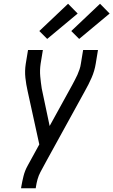

<svg xmlns="http://www.w3.org/2000/svg" viewBox="-20 -1001 603 1021"><path d="M170 0H92L93 -7Q98 -36 105 -64.5Q112 -93 127 -120L189 -233L127 -516Q119 -551 115 -587.5Q111 -624 117 -662L129 -735H208L196 -662Q191 -628 194 -595Q197 -562 202 -530L244 -331L364 -549Q371 -563 378.5 -576.5Q386 -590 392 -604Q398 -618 403 -632.5Q408 -647 410 -662L422 -735H501L489 -662Q483 -624 467 -587.5Q451 -551 431 -516L228 -147L195 -86Q185 -67 179.5 -47Q174 -27 171 -7ZM401 -794 359 -836 512 -981 563 -929ZM231 -794 189 -836 342 -981 393 -929Z"/></svg>

Font: Iosevka Term Curly
Style: Italic
Weight: 400
Italic angle: -9°
Designer: Belleve Invis
Foundry: Belleve Invis
Version: Version 32.3.0